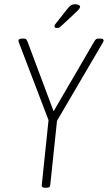

<svg xmlns="http://www.w3.org/2000/svg" viewBox="-20 -884 509 906"><path d="M192 2Q176 2 177 -10L209 -317L70 -681Q67 -689 67 -692Q67 -702 86 -702H90Q99 -702 102.5 -699.5Q106 -697 110 -687L233 -359L424 -687Q430 -697 434 -699.5Q438 -702 448 -702H452Q463 -702 466 -699Q469 -696 469 -693Q469 -690 467 -686.5Q465 -683 464 -681L249 -314L217 -10Q216 2 200 2ZM249 -752Q237 -752 237 -759Q237 -766 244 -774L297 -841Q308 -855 315.5 -859.5Q323 -864 336 -864Q345 -864 351.5 -860.5Q358 -857 358 -852Q358 -848 353 -841.5Q348 -835 331 -819L273 -765Q266 -758 261.5 -755Q257 -752 249 -752Z"/></svg>

Font: Asap Condensed Condensed Thin
Style: Italic
Weight: 100
Width: 3
Italic angle: -6°
Designer: Pablo Cosgaya
Foundry: Omnibus-Type
Version: Version 3.001; ttfautohint (v1.8.4.7-5d5b)